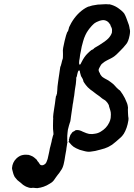

<svg xmlns="http://www.w3.org/2000/svg" viewBox="-20 -716 658 942"><path d="M489 -695Q501 -696 508 -695Q514 -694 514.5 -695Q515 -696 528 -692Q547 -686 563 -674Q589 -655 593 -643Q594 -640 595.5 -638Q597 -636 600 -627Q603 -618 607 -608Q614 -591 615 -582Q616 -577 616 -575Q620 -565 616 -543Q610 -511 598 -498Q595 -495 592 -491Q589 -486 570 -467Q567 -465 560 -457Q543 -439 525 -430Q518 -427 512 -423.5Q506 -420 501.5 -418Q497 -416 493 -413Q477 -402 474 -395Q473 -393 470 -388Q465 -379 464 -375Q463 -367 470 -357Q471 -354 471 -353Q471 -352 475 -347Q477 -344 478 -343Q481 -339 486 -336Q488 -335 494 -331Q502 -326 506 -324.5Q510 -323 522 -314Q527 -311 530 -308Q538 -302 542 -297Q543 -295 553 -285Q563 -275 564 -275Q568 -275 582 -253Q594 -234 601 -215Q604 -209 606 -200.5Q608 -192 608 -188Q607 -182 608 -161.5Q609 -141 610 -139Q611 -137 610 -126Q607 -106 601 -89Q595 -72 587 -59Q585 -56 583 -54Q580 -47 551 -23Q548 -21 545 -18Q531 -5 513 4Q495 13 473 18Q467 19 461 21Q449 25 431 27Q427 28 424 28Q411 30 393 25Q380 22 371 19Q351 11 341.5 4.5Q332 -2 320 -17Q316 -21 314 -20Q310 -19 310 -15Q310 -14 309.5 -11.5Q309 -9 308 -1.5Q307 6 306 11Q305 16 305 20Q304 26 300 48Q296 75 294 82Q293 86 292 91Q287 110 279 120Q277 122 275 126Q273 130 271.5 131.5Q270 133 268 136Q266 139 263.5 141.5Q261 144 255 153Q249 162 247 164.5Q245 167 243 170Q239 176 226 184Q209 195 194 200Q180 205 163 207Q158 207 154.5 206.5Q151 206 144.5 205.5Q138 205 137 206Q134 207 123 205L109 200L103 197Q93 192 83 182Q77 177 73 174Q65 169 57 158Q53 153 52 152Q52 152 49.5 146.5Q47 141 47 141Q47 141 46 138Q45 135 45 135Q44 133 42 124Q41 118 40 116Q39 114 39 108Q41 81 60 62Q68 54 78 49Q91 43 107 43Q116 43 121 44Q131 47 141 52Q144 54 148 57Q162 68 162 71Q162 72 164.5 75Q167 78 169 80Q176 93 181 94Q186 96 192 94Q199 91 203 87Q208 81 210 74Q214 66 217 49Q219 40 220 35.5Q221 31 222 26Q225 8 227 3Q228 2 230 -9Q231 -14 232 -17Q233 -20 233 -21Q233 -22 234 -26.5Q235 -31 235 -32Q235 -33 236 -35Q237 -38 239 -47Q240 -51 240.5 -52Q241 -53 242 -55Q243 -59 241 -75Q240 -78 240 -98.5Q240 -119 240.5 -125Q241 -131 241 -136Q241 -141 240.5 -141.5Q240 -142 242 -158Q243 -164 246 -185Q249 -205 249.5 -207.5Q250 -210 252 -227Q252 -227 252 -228Q254 -241 254.5 -243.5Q255 -246 256 -246Q257 -246 258 -253Q259 -255 259.5 -256.5Q260 -258 260 -263Q260 -268 261 -273Q262 -278 261.5 -281.5Q261 -285 265 -314Q267 -328 268 -335Q269 -342 270.5 -351.5Q272 -361 273 -369Q276 -388 276 -389Q278 -390 279 -396Q280 -399 281 -403Q282 -407 282.5 -409Q283 -411 283.5 -413.5Q284 -416 285.5 -421Q287 -426 288 -428Q289 -431 289 -451Q289 -468 288.5 -469.5Q288 -471 290 -482Q297 -518 304 -542Q310 -561 312 -561Q314 -562 316 -571Q318 -577 318 -578Q317 -580 330 -604Q358 -652 400 -677Q411 -683 415 -684Q418 -684 424.5 -686.5Q431 -689 433 -689Q435 -689 439 -690Q443 -691 451 -692Q459 -693 460 -693.5Q461 -694 471.5 -694Q482 -694 489 -695ZM496 -616Q491 -618 481 -617Q469 -615 461 -611Q458 -609 452 -607Q441 -601 436 -595Q434 -593 430 -589Q415 -572 411 -565Q409 -562 405.5 -556.5Q402 -551 399 -544Q392 -529 388 -514Q383 -495 381 -488Q380 -482 379 -477.5Q378 -473 377 -466.5Q376 -460 375 -457Q374 -454 373 -447Q372 -440 371 -431Q368 -417 368 -408Q368 -402 369.5 -400Q371 -398 373 -399Q375 -400 380 -411Q394 -439 410 -454Q414 -458 419 -462.5Q424 -467 428 -470Q432 -473 432.5 -472.5Q433 -472 435 -473Q437 -474 439 -476Q441 -478 441 -478.5Q441 -479 445.5 -482Q450 -485 466 -494Q497 -513 511 -527Q525 -542 529 -556Q529 -559 529.5 -564.5Q530 -570 529 -575Q526 -585 522 -590Q521 -591 522 -591Q525 -591 518 -599Q510 -612 496 -616ZM370 -370Q366 -372 363.5 -366.5Q361 -361 358 -347Q358 -343 356 -339L354 -335V-326Q353 -305 348 -279Q347 -275 347 -272Q345 -256 344 -247Q343 -244 342 -236Q338 -206 337 -205Q337 -204 335 -190Q333 -176 331 -163Q329 -150 328 -142Q327 -134 326 -126.5Q325 -119 323 -115Q319 -104 313 -79Q313 -76 311.5 -66.5Q310 -57 310 -49.5Q310 -42 310 -31Q310 -27 310 -24.5Q310 -22 310 -20.5Q310 -19 310 -19Q315 -20 318 -22Q319 -22 319 -24.5Q319 -27 318 -30Q318 -32 318 -32Q320 -33 320 -39Q320 -40 320.5 -41Q321 -42 322 -44Q323 -49 326 -55Q327 -57 330.5 -61Q334 -65 334 -66Q334 -68 345 -73Q348 -75 349 -76Q350 -78 359 -78Q371 -78 386 -70Q406 -61 417 -59Q433 -57 446 -60Q461 -62 474 -70Q503 -87 516 -115Q521 -125 523 -137Q524 -146 524 -154Q524 -167 521 -175Q518 -187 516 -191Q515 -194 515 -194Q516 -195 513 -202Q509 -211 499 -221Q493 -226 489.5 -227.5Q486 -229 481 -233Q470 -243 452 -255Q440 -264 432.5 -270Q425 -276 424 -276Q409 -288 401 -299Q400 -300 396 -306Q394 -308 392.5 -311Q391 -314 390 -315.5Q389 -317 389 -317Q390 -317 386 -328Q382 -335 381 -337Q377 -341 373 -359Q372 -368 370 -370Z"/></svg>

Font: TT2020 Style E
Style: Italic
Weight: 400
Italic angle: -15°
Version: Version 0.2.000